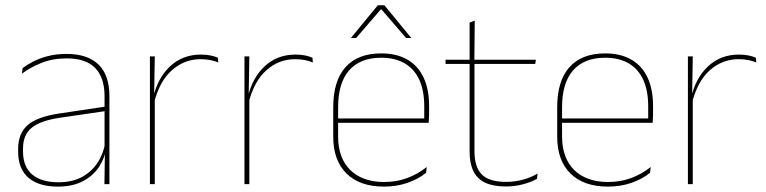

<svg xmlns="http://www.w3.org/2000/svg" viewBox="-20 -700 2914 730"><path d="M377 0 379 -128 377.5 -131.5V-292V-334.5Q377.5 -404.5 342.2 -441.2Q307 -478 233.5 -478Q179 -478 136 -460.2Q93 -442.5 63.5 -420L66 -441Q81.5 -453 105.2 -465.5Q129 -478 161.2 -486.5Q193.5 -495 233.5 -495Q275 -495 305.5 -484.2Q336 -473.5 356.2 -453Q376.5 -432.5 386.2 -402.8Q396 -373 396 -335V0ZM200 9.5Q127.5 9.5 88.2 -24.2Q49 -58 49 -123V-134.5Q49 -192.5 85 -224.2Q121 -256 205.5 -268.5L386.5 -295.5L387 -278.5L209 -252.5Q134 -241.5 100.8 -214.5Q67.5 -187.5 67.5 -135.5V-124Q67.5 -66.5 102.2 -36.8Q137 -7 202.5 -7Q254.5 -7 291.8 -27.2Q329 -47.5 351.5 -82.2Q374 -117 380.5 -160.5L390 -142H384Q380 -102.5 358 -67.8Q336 -33 296.5 -11.8Q257 9.5 200 9.5Z M565.5 -308.5 556 -320.5 561.5 -325Q578 -402 626 -447.2Q674 -492.5 744 -492.5Q765 -492.5 781.2 -489Q797.5 -485.5 808.5 -480.5L810 -462.5Q797 -468 780 -471.5Q763 -475 742.5 -475Q681 -475 633.8 -433.2Q586.5 -391.5 565.5 -308.5ZM550 0V-485.5H568.5L566 -335L568.5 -332.5V0Z M925 -308.5 915.5 -320.5 921 -325Q937.5 -402 985.5 -447.2Q1033.5 -492.5 1103.5 -492.5Q1124.5 -492.5 1140.8 -489Q1157 -485.5 1168 -480.5L1169.5 -462.5Q1156.5 -468 1139.5 -471.5Q1122.5 -475 1102 -475Q1040.5 -475 993.2 -433.2Q946 -391.5 925 -308.5ZM909.5 0V-485.5H928L925.5 -335L928 -332.5V0Z M1439.5 9.5Q1348 9.5 1297.5 -40.2Q1247 -90 1247 -180.5V-292.5Q1247 -392.5 1293.8 -444.8Q1340.5 -497 1429.5 -497Q1488 -497 1528.8 -473.5Q1569.5 -450 1590.5 -405.2Q1611.5 -360.5 1611.5 -296.5V-279.5Q1611.5 -268.5 1611.2 -257.5Q1611 -246.5 1610 -233H1593Q1593 -250.5 1593 -266.5Q1593 -282.5 1593 -296Q1593 -355.5 1574.2 -396.5Q1555.5 -437.5 1519 -459Q1482.5 -480.5 1429.5 -480.5Q1349.5 -480.5 1307.5 -432.5Q1265.5 -384.5 1265.5 -292.5V-243.5V-239.5V-181Q1265.5 -140 1277.2 -108Q1289 -76 1311.5 -53.8Q1334 -31.5 1366.5 -19.8Q1399 -8 1440 -8Q1487.5 -8 1527.5 -22.8Q1567.5 -37.5 1602.5 -65L1600 -43Q1570.5 -19 1529.5 -4.8Q1488.5 9.5 1439.5 9.5ZM1255.5 -233V-249.5H1603.5V-233ZM1416.5 -680H1441.5L1543.5 -556V-555.5H1524L1430.5 -664H1427.5L1334 -555.5H1314.5V-556Z M1904 9Q1855.5 9 1825 -5.2Q1794.5 -19.5 1780 -49Q1765.5 -78.5 1765.5 -123V-462.5H1784V-124.5Q1784 -65.5 1811.5 -37Q1839 -8.5 1904.5 -8.5Q1935.5 -8.5 1965.8 -16.2Q1996 -24 2024 -40L2021.5 -20Q1998.5 -7 1967.2 1Q1936 9 1904 9ZM1674 -457V-473H2017.5L2015 -457ZM1765.5 -468V-614L1785 -621.5L1783.5 -468Z M2291 9.5Q2199.5 9.5 2149 -40.2Q2098.5 -90 2098.5 -180.5V-292.5Q2098.5 -392.5 2145.2 -444.8Q2192 -497 2281 -497Q2339.5 -497 2380.2 -473.5Q2421 -450 2442 -405.2Q2463 -360.5 2463 -296.5V-279.5Q2463 -268.5 2462.8 -257.5Q2462.5 -246.5 2461.5 -233H2444.5Q2444.5 -250.5 2444.5 -266.5Q2444.5 -282.5 2444.5 -296Q2444.5 -355.5 2425.8 -396.5Q2407 -437.5 2370.5 -459Q2334 -480.5 2281 -480.5Q2201 -480.5 2159 -432.5Q2117 -384.5 2117 -292.5V-243.5V-239.5V-181Q2117 -140 2128.8 -108Q2140.5 -76 2163 -53.8Q2185.5 -31.5 2218 -19.8Q2250.5 -8 2291.5 -8Q2339 -8 2379 -22.8Q2419 -37.5 2454 -65L2451.5 -43Q2422 -19 2381 -4.8Q2340 9.5 2291 9.5ZM2107 -233V-249.5H2455V-233Z M2611 -308.5 2601.5 -320.5 2607 -325Q2623.5 -402 2671.5 -447.2Q2719.5 -492.5 2789.5 -492.5Q2810.5 -492.5 2826.8 -489Q2843 -485.5 2854 -480.5L2855.5 -462.5Q2842.5 -468 2825.5 -471.5Q2808.5 -475 2788 -475Q2726.5 -475 2679.2 -433.2Q2632 -391.5 2611 -308.5ZM2595.5 0V-485.5H2614L2611.5 -335L2614 -332.5V0Z"/></svg>

Font: Anek Gujarati Medium Thin
Style: Regular
Weight: 250
Version: Version 1.003